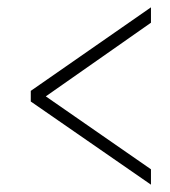

<svg xmlns="http://www.w3.org/2000/svg" viewBox="-20 -620 465 524"><path d="M392 -116 64 -343V-372L392 -600V-558L105 -357L392 -158Z"/></svg>

Font: Noto Serif Tamil ExtraCondensed ExtraLight
Style: Italic
Weight: 200
Width: 2
Italic angle: -12°
Designer: Indian Type Foundry, Tom Grace, and the Monotype Design Team
Foundry: Monotype Imaging Inc.
Version: Version 2.003; ttfautohint (v1.8.4.7-5d5b)